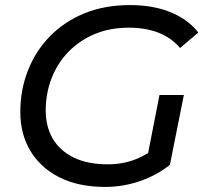

<svg xmlns="http://www.w3.org/2000/svg" viewBox="-20 -728 812 756"><path d="M394 8Q290 8 215.5 -29Q141 -66 100.5 -132.5Q60 -199 60 -287Q60 -374 90 -450.5Q120 -527 176.5 -585Q233 -643 312.5 -675.5Q392 -708 491 -708Q583 -708 651.5 -680Q720 -652 761 -600L689 -539Q654 -580 603.5 -599.5Q553 -619 487 -619Q412 -619 352 -593.5Q292 -568 249 -523.5Q206 -479 183 -419.5Q160 -360 160 -293Q160 -230 187.5 -182.5Q215 -135 269.5 -108Q324 -81 405 -81Q464 -81 514.5 -101Q565 -121 610 -159L649 -79Q598 -38 531.5 -15Q465 8 394 8ZM557 -94 608 -354H704L649 -79Z"/></svg>

Font: MOST Montserrat Medium
Style: Italic
Weight: 500
Italic angle: -11.3°
Designer: Julieta Ulanovsky
Foundry: Julieta Ulanovsky
Version: Version 8.000;March 11, 2024;FontCreator 15.0.0.2926 64-bit